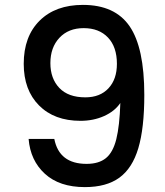

<svg xmlns="http://www.w3.org/2000/svg" viewBox="-20 -766 675 785"><path d="M97 -198H202Q222 -96 334 -96Q384 -96 413 -119.5Q442 -143 455.5 -197Q469 -251 472 -345Q449 -311 405.5 -291.5Q362 -272 309 -272Q202 -272 139.5 -335Q77 -398 77 -505Q77 -617 142 -681.5Q207 -746 319 -746Q450 -746 510 -658.5Q570 -571 570 -378Q570 -242 545.5 -160Q521 -78 468 -39.5Q415 -1 327 -1Q223 -1 163.5 -55.5Q104 -110 97 -198ZM329 -368Q389 -368 423.5 -405Q458 -442 458 -505Q458 -574 421.5 -612.5Q385 -651 322 -651Q260 -651 223 -611.5Q186 -572 186 -508Q186 -445 222.5 -406.5Q259 -368 329 -368Z"/></svg>

Font: Poppins-Tabular Medium
Style: Regular
Weight: 500
Designer: Ninad Kale (Devanagari), Jonny Pinhorn (Latin)
Foundry: Indian Type Foundry
Version: Version 4.004